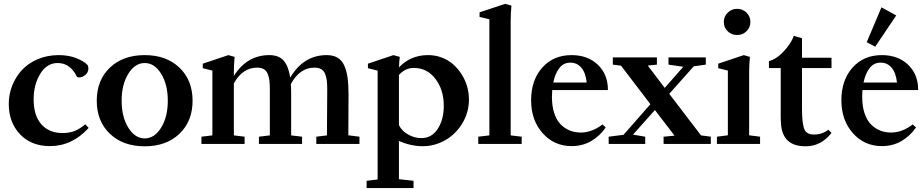

<svg xmlns="http://www.w3.org/2000/svg" viewBox="-20 -746 4788 995"><path d="M238.8 11.2Q142.1 11.2 83.7 -50.3Q25.4 -111.8 25.4 -207.5Q25.4 -256.8 43.2 -302Q61 -347.2 93.3 -382.6Q125.5 -418 175.3 -439.2Q225.1 -460.4 285.2 -460.4Q335 -460.4 375 -444.8Q415 -429.2 434.6 -408.2Q438 -399.9 438 -390.6Q438 -370.6 422.1 -357.7Q406.2 -344.7 390.6 -344.7Q379.4 -344.7 376.5 -352.1Q362.8 -381.3 338.1 -400.4Q313.5 -419.4 278.8 -419.4Q222.7 -419.4 188.5 -363.3Q154.3 -307.1 154.3 -231Q154.3 -147.5 194.1 -102.1Q233.9 -56.6 304.7 -56.6Q340.3 -56.6 367.7 -67.6Q395 -78.6 421.9 -102.1L439.5 -83Q353.5 11.2 238.8 11.2Z M730 12.2Q617.7 12.2 549.6 -52.7Q481.4 -117.7 481.4 -224.1Q481.4 -330.6 549.6 -395.5Q617.7 -460.4 730 -460.4Q841.8 -460.4 909.9 -395.5Q978 -330.6 978 -224.1Q978 -117.7 909.9 -52.7Q841.8 12.2 730 12.2ZM644.8 -84.7Q679.2 -28.8 730 -28.8Q780.8 -28.8 815.2 -84.7Q849.6 -140.6 849.6 -224.1Q849.6 -307.6 815.2 -363.5Q780.8 -419.4 730 -419.4Q679.2 -419.4 644.8 -363.5Q610.4 -307.6 610.4 -224.1Q610.4 -140.6 644.8 -84.7Z M1023.9 0V-37.6L1080.6 -44.4V-380.4L1030.8 -392.6V-416L1163.6 -460.4L1195.8 -451.2Q1191.9 -411.1 1191.9 -368.2V-352.5Q1260.3 -460.4 1375.5 -460.4Q1425.8 -460.4 1450.7 -430.9Q1475.6 -401.4 1483.9 -343.8Q1553.2 -460.4 1672.9 -460.4Q1707.5 -460.4 1730.2 -446.5Q1752.9 -432.6 1764.9 -404.5Q1776.9 -376.5 1781.5 -342Q1786.1 -307.6 1786.1 -258.3Q1786.1 -114.3 1785.2 -44.9L1842.8 -37.6V0H1619.1V-37.6L1674.3 -44.4Q1675.8 -160.2 1675.8 -280.8Q1675.8 -309.6 1673.6 -328.4Q1671.4 -347.2 1664.6 -363.5Q1657.7 -379.9 1644.3 -387.7Q1630.9 -395.5 1609.9 -395.5Q1533.2 -395.5 1487.3 -310.5Q1488.8 -285.6 1488.8 -258.3V-44.4L1545.4 -37.6V0H1321.8V-37.6L1378.4 -44.4V-280.8Q1378.4 -309.6 1376.2 -328.4Q1374 -347.2 1367.2 -363.5Q1360.4 -379.9 1346.9 -387.7Q1333.5 -395.5 1312.5 -395.5Q1237.3 -395.5 1191.9 -314V-44.4L1247.6 -37.6V0Z M1879.9 228.5V190.9L1937 184.1V-379.9L1886.7 -392.6V-416L2019 -460.4L2051.8 -451.2Q2048.3 -423.8 2047.9 -397Q2106 -458.5 2193.4 -460.4Q2232.4 -461.4 2267.3 -448.5Q2302.2 -435.5 2327.9 -413.1Q2353.5 -390.6 2372.3 -361.1Q2391.1 -331.5 2400.6 -298.1Q2410.2 -264.6 2410.2 -231Q2410.2 -163.6 2376.2 -107.2Q2342.3 -50.8 2287.4 -19.5Q2232.4 11.7 2170.9 11.7Q2108.9 11.7 2047.4 -15.6V182.6L2123 190.9V228.5ZM2124.5 -394Q2080.1 -394 2047.4 -357.4V-97.7Q2062.5 -66.9 2095.5 -48.6Q2128.4 -30.3 2163.6 -30.3Q2217.8 -30.3 2248.8 -78.6Q2279.8 -127 2279.8 -198.2Q2279.8 -280.3 2236.6 -337.2Q2193.4 -394 2124.5 -394Z M2458.5 0V-37.6L2516.1 -44.4V-646L2465.3 -658.2V-682.1L2598.1 -726.1L2630.4 -716.8Q2626.5 -679.2 2626.5 -634.8V-44.4L2683.6 -37.6V0Z M2942.4 11.2Q2851.6 11.2 2792 -55.9Q2732.4 -123 2732.4 -226.1Q2732.4 -330.6 2790 -395.5Q2847.7 -460.4 2941.9 -460.4Q3025.9 -460.4 3078.1 -410.6Q3130.4 -360.8 3130.4 -279.3H2841.8Q2840.3 -261.7 2840.3 -243.7Q2840.3 -195.3 2852.5 -158.9Q2864.7 -122.6 2885.7 -101.3Q2906.7 -80.1 2932.9 -69.6Q2959 -59.1 2989.7 -59.1Q3047.4 -59.1 3102.1 -101.1L3119.1 -85.4Q3087.9 -40.5 3043 -14.6Q2998 11.2 2942.4 11.2ZM2847.2 -318.4H3020.5Q3015.1 -368.7 2992.9 -395Q2970.7 -421.4 2935.5 -421.4Q2900.4 -421.4 2878.7 -393.3Q2856.9 -365.2 2847.2 -318.4Z M3134.3 0V-37.6L3211.4 -47.4L3350.6 -206.1L3198.2 -405.8L3155.8 -411.1V-448.7H3384.3V-411.1L3336.9 -406.2L3424.8 -290.5L3521 -399.9L3444.3 -411.1V-448.7H3637.7V-411.1L3575.2 -402.3L3448.2 -259.8L3612.8 -44.4L3663.6 -37.6V0H3418.9V-37.6L3475.6 -43L3374 -175.8L3260.3 -48.3L3323.7 -37.6V0Z M3731 -632.3Q3731 -660.2 3751.2 -680.2Q3771.5 -700.2 3799.8 -700.2Q3828.6 -700.2 3848.6 -680.7Q3868.7 -661.1 3868.7 -632.3Q3868.7 -603.5 3848.6 -584Q3828.6 -564.5 3799.8 -564.5Q3771 -564.5 3751 -584Q3731 -603.5 3731 -632.3ZM3695.3 0V-37.6L3752 -44.9V-380.4L3702.1 -392.6V-416L3834.5 -460.4L3866.2 -451.2Q3862.3 -411.1 3862.3 -368.2V-44.9L3918.9 -37.6V0Z M4154.8 12.2Q4086.9 12.2 4055.2 -24.9Q4039.6 -43.9 4032.7 -69.6Q4025.9 -95.2 4025.9 -144.5V-393.1H3964.8V-429.2Q4003.9 -439.5 4041.7 -480Q4079.6 -520.5 4093.8 -560.1L4136.2 -547.9V-446.8H4289.1V-393.1H4136.2V-179.7Q4136.2 -102.1 4149.9 -73.2Q4161.1 -48.8 4199.2 -48.8Q4240.2 -48.8 4272.9 -73.7L4289.1 -57.1Q4234.9 12.2 4154.8 12.2Z M4515.6 -503.9 4471.7 -527.3 4547.9 -708 4624.5 -666ZM4550.3 11.2Q4459.5 11.2 4399.9 -55.9Q4340.3 -123 4340.3 -226.1Q4340.3 -330.6 4397.9 -395.5Q4455.6 -460.4 4549.8 -460.4Q4633.8 -460.4 4686 -410.6Q4738.3 -360.8 4738.3 -279.3H4449.7Q4448.2 -261.7 4448.2 -243.7Q4448.2 -195.3 4460.4 -158.9Q4472.7 -122.6 4493.7 -101.3Q4514.6 -80.1 4540.8 -69.6Q4566.9 -59.1 4597.7 -59.1Q4655.3 -59.1 4710 -101.1L4727.1 -85.4Q4695.8 -40.5 4650.9 -14.6Q4606 11.2 4550.3 11.2ZM4455.1 -318.4H4628.4Q4623 -368.7 4600.8 -395Q4578.6 -421.4 4543.5 -421.4Q4508.3 -421.4 4486.6 -393.3Q4464.8 -365.2 4455.1 -318.4Z"/></svg>

Font: Elstob 8pt SemiBold
Style: Regular
Weight: 600
Designer: Peter S. Baker
Version: Version 1.015